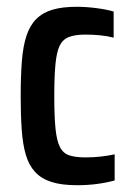

<svg xmlns="http://www.w3.org/2000/svg" viewBox="-20 -538 389 566"><path d="M207 8Q162 8 132 -1.5Q102 -11 83.5 -31Q65 -51 56 -82Q47 -113 44 -156Q41 -199 41 -255Q41 -314 44.5 -358Q48 -402 58 -432.5Q68 -463 87 -482Q106 -501 135 -509.5Q164 -518 206 -518Q234 -518 264.5 -514Q295 -510 315 -504V-427Q296 -432 274.5 -434Q253 -436 231 -436Q202 -436 183.5 -429Q165 -422 156 -403.5Q147 -385 143.5 -349Q140 -313 140 -255Q140 -196 143.5 -160Q147 -124 156.5 -105Q166 -86 184.5 -80Q203 -74 232 -74Q256 -74 277.5 -76.5Q299 -79 318 -83V-6Q292 1 264.5 4.5Q237 8 207 8Z"/></svg>

Font: Saira Condensed SemiBold
Style: Regular
Weight: 600
Width: 3
Designer: Hector Gatti with collaboration of the Omnibus-Type team
Foundry: Omnibus-Type
Version: Version 1.100